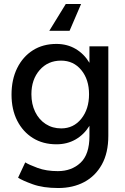

<svg xmlns="http://www.w3.org/2000/svg" viewBox="-20 -733 631 966"><path d="M388 -713 330 -578H228L311 -713ZM264 -7Q196 -7 145.5 -38.5Q95 -70 66.5 -126Q38 -182 38 -257Q38 -333 66.5 -390.5Q95 -448 145.5 -480Q196 -512 264 -512Q318 -512 360.5 -487Q403 -462 430 -417V-500H525V-50Q525 36 492.5 94.5Q460 153 403.5 183Q347 213 273 213Q197 213 144.5 194Q92 175 71 161L107 84Q126 96 169.5 112Q213 128 271 128Q340 128 385 86Q430 44 430 -48V-100Q403 -56 360.5 -31.5Q318 -7 264 -7ZM288 -87Q350 -87 389 -135.5Q428 -184 428 -259Q428 -333 389 -380.5Q350 -428 287 -428Q221 -428 179.5 -380.5Q138 -333 138 -259Q138 -209 157 -170Q176 -131 210 -109Q244 -87 288 -87Z"/></svg>

Font: Figtree Medium
Style: Regular
Weight: 500
Designer: Erik Kennedy
Foundry: Erik Kennedy
Version: Version 2.001; ttfautohint (v1.8.4.7-5d5b);gftools[0.9.27]